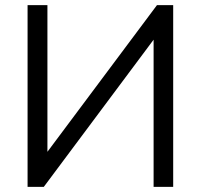

<svg xmlns="http://www.w3.org/2000/svg" viewBox="-20 -725 780 745"><path d="M87 0V-705H164V-136L589 -705H652V0H576V-571L150 0Z"/></svg>

Font: Nunito Sans
Style: Regular
Weight: 400
Designer: Vernon Adams
Foundry: Vernon Adams
Version: Version 3.101; ttfautohint (v1.8.4.7-5d5b);gftools[0.9.27]